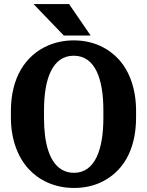

<svg xmlns="http://www.w3.org/2000/svg" viewBox="-20 -921 730 951"><path d="M34 -339C34 -231 68 -143 121 -85C170 -31 247 10 346 10C392 10 433 2 471 -14C587 -64 654 -176 654 -339V-371C654 -480 622 -567 569 -626C520 -680 445 -721 345 -721C299 -721 257 -712 219 -696C103 -646 34 -533 34 -371ZM146 -901 296 -745H429L322 -901ZM198 -336V-375C198 -529 239 -645 345 -645C452 -645 492 -529 492 -375V-336C492 -183 452 -65 346 -65C322 -65 302 -71 284 -82C223 -120 198 -215 198 -336Z"/></svg>

Font: Aerodynamic
Style: Bd
Weight: 500
Designer: Google
Version: Version 2.000980; 2014